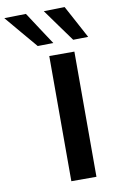

<svg xmlns="http://www.w3.org/2000/svg" viewBox="-236 -1022 653 1077"><g transform="rotate(-10 90.5 -484.0)"><path d="M80 0V-713H223V0ZM26 -779.5Q-12.5 -824.5 -51.5 -871Q-90.5 -917.5 -131.5 -966L-8 -968.5Q22.5 -921.5 53.2 -874.8Q84 -828 115 -781ZM228 -779.5Q195 -824.5 161.8 -871Q128.5 -917.5 93.5 -966L212.5 -968.5Q238 -921.5 263 -875Q288 -828.5 313.5 -781Z"/></g></svg>

Font: Commissioner SemiBold
Style: Regular
Weight: 600
Designer: Kostas Bartsokas
Foundry: Kostas Bartsokas
Version: Version 1.000; ttfautohint (v1.8.3)